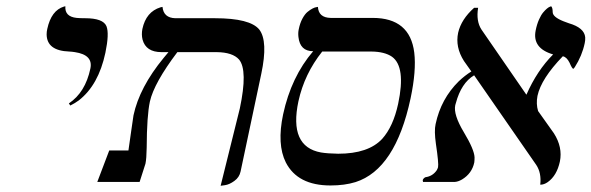

<svg xmlns="http://www.w3.org/2000/svg" viewBox="-20 -579 1882 611"><path d="M203.6 -243.2 199.2 -250Q251.5 -284.7 267.6 -360.8Q276.9 -404.3 218.3 -413.1Q209 -414.6 200.2 -415Q128.9 -417.5 128.4 -469.7Q128.4 -478.5 130.4 -486.8Q143.1 -545.9 183.6 -558.1Q183.6 -558.1 188 -559.1Q185.5 -525.9 224.1 -522Q233.4 -521 251 -521Q308.1 -521 318.8 -495.6Q328.1 -472.2 315.4 -411.1Q293.5 -308.1 230.5 -259.3Q216.8 -249.5 203.6 -243.2Z M682.1 12.2 743.2 -233.9Q769 -355.5 740.7 -389.6Q720.2 -412.6 669.4 -413.1H544.4Q470.2 -314.9 457 -255.9Q447.3 -210.9 446.8 -108.9Q446.3 -74.2 442.9 -58.1L424.3 0H289.6L327.6 -100.1H388.7Q391.1 -117.2 397.9 -164.6Q403.8 -206.5 404.8 -211.9Q423.8 -301.3 501 -395Q507.8 -403.3 516.1 -413.1H494.1Q444.3 -413.1 433.6 -453.1Q429.7 -469.2 433.1 -486.8Q444.8 -541.5 490.7 -555.7Q496.6 -557.1 497.1 -557.1Q500.5 -522 538.1 -521H664.1Q775.9 -521 805.2 -484.9Q833.5 -447.8 811.5 -344.2L745.6 -33.2Q741.7 -14.6 725.8 -3.2Q710 8.3 695.8 10.3Z M1161.6 -415H1005.4Q948.7 -343.8 929.7 -256.8Q898.9 -112.3 1001.5 -93.8Q1022.5 -90.3 1056.2 -89.8Q1152.3 -89.8 1196.3 -137.2Q1231.4 -176.3 1247.1 -249Q1272 -366.2 1227.5 -398.4Q1204.1 -414.6 1161.6 -415ZM1031.7 11.2Q927.2 11.2 889.6 -62Q860.8 -119.6 880.9 -214.8Q906.7 -334.5 976.6 -416Q934.6 -416 929.7 -461.4Q928.2 -474.6 930.7 -485.8Q934.6 -505.4 942.4 -519.8Q950.2 -534.2 958.5 -541Q966.8 -547.9 974.4 -551.8Q981.9 -555.7 986.8 -556.2L991.7 -557.1Q993.7 -522.9 1032.2 -522H1166Q1284.7 -522 1298.3 -411.6Q1305.2 -354 1286.6 -266.1Q1238.3 -40 1111.3 0.5Q1076.7 11.2 1031.7 11.2Z M1840.8 -441.9Q1832.5 -401.9 1809.1 -365.2Q1805.7 -360.8 1804.7 -359.9Q1800.8 -359.9 1792.5 -379.4Q1783.2 -397.9 1771 -399.9Q1702.1 -328.6 1690.4 -273.9Q1685.5 -248 1692.4 -225.6L1742.7 -154.8Q1771 -110.4 1761.7 -64.9Q1752 -20 1723.1 0.5Q1711.4 8.8 1699.2 8.8Q1703.6 -28.3 1686.5 -54.2L1488.8 -339.4Q1447.8 -314.9 1430.7 -251Q1429.7 -247.1 1428.7 -244.1Q1422.4 -214.4 1456.1 -158.2Q1489.3 -103 1490.2 -78.1Q1490.2 -69.3 1489.3 -62Q1481.9 -26.9 1450.2 -7.8Q1437.5 -0.5 1426.8 0H1326.2Q1325.2 -4.4 1325.2 -5.9Q1327.6 -12.2 1334 -15.1Q1356.9 -18.1 1370.1 -37.6Q1373 -43 1374 -46.9Q1376.5 -58.6 1367.2 -121.1Q1361.3 -162.6 1366.2 -184.1Q1383.3 -264.6 1439.9 -320.3Q1459.5 -338.9 1480 -351.6L1456.5 -384.8Q1428.2 -429.2 1438 -475.1Q1447.8 -517.6 1488.8 -554.2H1501.5Q1494.6 -511.7 1512.2 -484.9L1654.3 -278.8L1655.3 -277.8Q1689 -354.5 1740.2 -405.8Q1673.3 -425.3 1684.6 -481.9Q1688.5 -501.5 1695.1 -516.4Q1701.7 -531.2 1708.3 -539.1Q1714.8 -546.9 1720.7 -551.8Q1726.6 -556.6 1730 -557.6L1733.9 -559.1Q1738.8 -554.7 1738.8 -540.5Q1738.8 -524.9 1773.4 -511.2Q1781.7 -507.8 1790.5 -504.9Q1839.4 -490.7 1842.3 -460.4Q1842.8 -451.2 1840.8 -441.9Z"/></svg>

Font: Linux Biolinum Slanted O
Style: Slanted
Weight: 400
Designer: Philipp H. Poll
Foundry: Philipp H. Poll
Version: Version 1.0.4